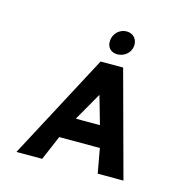

<svg xmlns="http://www.w3.org/2000/svg" viewBox="-65 -405 424 461"><g transform="rotate(15 147.5 -174.0)"><path d="M196 -348C179 -348 165 -335 163 -318C161 -301 171 -289 188 -289C205 -289 220 -301 222 -318C224 -335 213 -348 196 -348ZM210 -262H154L15 0H79L105 -61H206L217 0H281ZM192 -114H132L172 -184Z"/></g></svg>

Font: Hussar Tani
Style: DwaKurs
Weight: 700
Foundry: Cannot Into Space Fonts
Version: Version 0.92